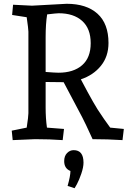

<svg xmlns="http://www.w3.org/2000/svg" viewBox="-20 -735 684 1014"><path d="M149 -705 332 -715Q437 -715 495 -662.5Q553 -610 553 -508Q553 -437 513 -387.5Q473 -338 407 -316Q482 -173 513 -131Q522 -116 562 -61L634 -54L627 5Q549 0 469 0Q427 -92 414 -116L316 -301H309Q248 -301 221 -302V-167Q221 -110 228 -61L318 -54L311 5Q245 0 165 0L47 5L42 -45L121 -61Q130 -120 130 -137V-568Q130 -581 121 -644L44 -656L49 -710Q116 -707 149 -705ZM290 -665Q279 -665 229 -659Q221 -609 221 -538V-355Q271 -351 289 -351Q368 -351 413.5 -390.5Q459 -430 459 -507Q459 -584 414 -624.5Q369 -665 290 -665ZM319 116Q319 89 334 73.5Q349 58 369 58Q421 58 421 124Q421 148 409.5 182Q398 216 386 238L374 259L337 247Q352 194 352 168Q319 155 319 116Z"/></svg>

Font: Andada SC
Style: Regular
Weight: 400
Designer: Carolina Giovagnoli
Foundry: Carolina Giovagnoli
Version: Version 1.003